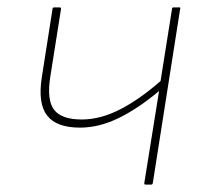

<svg xmlns="http://www.w3.org/2000/svg" viewBox="-20 -499 553 519"><path d="M373 0Q370 0 370 -4L410 -253Q354 -206 301 -180Q248 -154 196 -154Q133 -154 107.5 -186.5Q82 -219 93 -290L122 -475Q122 -479 127 -479H141Q145 -479 145 -475L116 -292Q106 -229 126 -202.5Q146 -176 201 -176Q251 -176 304 -203Q357 -230 414 -280L445 -475Q445 -479 449 -479H465Q469 -479 467 -475L393 -4Q392 0 389 0Z"/></svg>

Font: Sofia Sans Thin
Style: Italic
Weight: 250
Italic angle: -9°
Version: Version 4.100-B